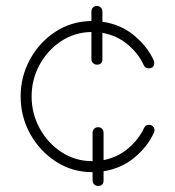

<svg xmlns="http://www.w3.org/2000/svg" viewBox="-20 -568 584 640"><path d="M48.8 -246.6Q48.8 -313 80.1 -370.1Q111.3 -427.2 164.8 -462.2Q218.3 -497.1 284.7 -498V-529.8Q284.7 -537.6 290 -543Q295.4 -548.3 303.2 -548.3Q310.5 -548.3 315.9 -543Q321.3 -537.6 321.3 -529.8V-495.6Q382.3 -486.8 426.8 -450Q471.2 -413.1 492.7 -366.2Q494.1 -363.3 494.1 -358.4Q494.1 -340.3 476.1 -340.3Q463.4 -340.3 459 -351.1Q441.9 -389.2 406 -419.4Q370.1 -449.7 321.3 -458.5V-370.6Q321.3 -352.5 303.2 -352.5Q295.4 -352.5 290 -357.9Q284.7 -363.3 284.7 -370.6V-461.4Q228.5 -460.4 183.3 -430.4Q138.2 -400.4 111.8 -351.8Q85.4 -303.2 85.4 -246.6Q85.4 -189.5 112.3 -140.1Q139.2 -90.8 185.1 -60.8Q231 -30.8 288.1 -30.8H288.6V-125.5Q288.6 -133.3 293.9 -138.7Q299.3 -144 307.1 -144Q314.9 -144 320.1 -138.7Q325.2 -133.3 325.2 -125.5V-34.2Q373 -43.9 408 -74Q442.9 -104 460 -141.1Q464.4 -151.9 476.6 -151.9Q484.4 -151.9 489.7 -146.7Q495.1 -141.6 495.1 -133.8Q495.1 -129.9 493.2 -126Q472.2 -79.6 428.7 -43.2Q385.3 -6.8 325.2 2.9V33.7Q325.2 51.8 307.1 51.8Q299.3 51.8 293.9 46.6Q288.6 41.5 288.6 33.7V5.9H288.1Q220.7 5.9 166.5 -29.3Q112.3 -64.5 80.6 -121.8Q48.8 -179.2 48.8 -246.6Z"/></svg>

Font: Manjari Thin
Style: Regular
Weight: 100
Designer: Santhosh Thottingal <santhosh.thottingal@gmail.com>
Version: Version 2.000